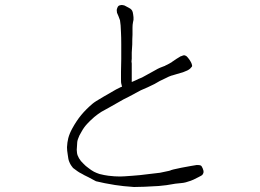

<svg xmlns="http://www.w3.org/2000/svg" viewBox="-20 -742 1040 768"><path d="M744 -493Q747 -487 748 -482Q749 -478 748 -476Q746 -473 741 -468Q737 -464 729 -460Q728 -459 712 -453Q696 -448 688 -446Q672 -441 668 -440H667Q655 -436 644 -430L619 -418L598 -406Q586 -400 571 -393Q546 -382 543.5 -381Q541 -380 495 -355L475 -345L415 -311L386 -295Q373 -287 357 -274Q338 -257 329 -247Q315 -232 306 -215Q296 -199 292 -186Q288 -176 288 -158Q286 -141 288 -131Q289 -121 296 -109Q303 -97 313 -88Q322 -78 335 -69Q345 -61 356 -55Q366 -50 378 -46Q398 -41 414 -39Q439 -36 460 -36Q472 -36 510 -39Q540 -41 569 -45Q614 -50 620 -51Q631 -53 658 -59L660 -60H661Q665 -63 705 -71Q714 -73 743 -78Q765 -82 767 -82Q780 -82 783 -80Q787 -78 791 -68Q795 -59 794 -52Q793 -47 789 -42Q787 -40 773 -33Q750 -21 743 -19Q721 -11 708 -10Q675 -7 668 -5Q649 -1 615 2Q601 3 558 5Q533 6 516 6Q471 3 440 -2Q396 -9 364 -17L334 -33Q313 -43 309 -46Q295 -53 290 -57Q272 -70 271 -71V-72Q262 -82 257 -95Q253 -104 251 -123Q248 -140 248 -153Q249 -173 253 -189Q258 -208 269 -228Q286 -259 305 -282Q324 -305 350 -327Q359 -335 392 -354Q411 -365 444 -384Q445 -384 460 -392L464 -394L468 -395L467 -400L466 -404Q465 -406 465 -408Q464 -410 464 -426Q464 -429 464 -454V-456Q464 -467 465 -506Q465 -529 465 -565Q465 -594 464 -611Q463 -645 460 -661Q458 -666 454 -677Q449 -689 448 -691Q446 -702 448 -707Q450 -715 455 -719Q458 -721 466 -722Q471 -722 478 -720Q486 -716 495 -711Q503 -707 506 -703Q509 -700 511 -693Q513 -684 514 -673Q515 -662 512 -653Q510 -643 510 -631Q510 -620 510 -603Q509 -588 509 -564V-565V-564L507 -532V-531Q507 -528 507 -507L506 -496Q506 -495 507 -488Q507 -480 507 -475Q507 -466 507 -446V-443Q507 -430 507 -429V-422V-414L514 -417L521 -420Q535 -427 548 -432Q558 -438 588 -454Q618 -471 620 -471Q628 -474 638 -478H639L640 -479Q642 -480 656 -487Q660 -490 668 -494V-495H669Q680 -503 685 -506Q700 -515 703 -517H704Q714 -521 716 -521Q719 -521 725 -518Q729 -515 735 -507Q739 -502 744 -493ZM466 -722H467ZM454 -677Q454 -677 453 -677Z"/></svg>

Font: ToneOZ-Pinyin-Tsuipita-TC
Style: Regular
Weight: 400
Designer: ÂÆ£ÂøóÂáåJeffrey Xuan(jeffreyx@gmail.com, ToneOZ.com) ÈòøÂù§(cjkFonts)
Foundry: ToneOZ
Version: Version 0.24071